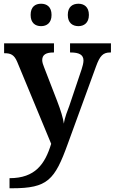

<svg xmlns="http://www.w3.org/2000/svg" viewBox="-20 -768 614 1028"><path d="M400 -628C429 -628 456 -645 456 -688C456 -732 429 -748 400 -748C369 -748 343 -732 343 -688C343 -645 369 -628 400 -628ZM200 -628C230 -628 256 -645 256 -688C256 -732 230 -748 200 -748C169 -748 144 -732 144 -688C144 -645 169 -628 200 -628ZM31 186V240H45C235 240 273 196 343 2L494 -412C515 -470 532 -487 570 -487H574V-536H355V-487H359C403 -487 427 -475 427 -444C427 -432 422 -411 417 -397L351 -201C343 -180 326 -138 322 -106C318 -135 305 -178 286 -227L216 -408C211 -420 206 -435 206 -446C206 -476 228 -487 266 -487H269V-536H2V-483H5C37 -483 56 -475 72 -437L254 2C221 110 169 186 31 186Z"/></svg>

Font: Noto Serif Yezidi SemiBold
Style: Regular
Weight: 600
Designer: Dalton Maag Ltd
Foundry: Dalton Maag Ltd
Version: Version 1.001